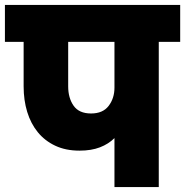

<svg xmlns="http://www.w3.org/2000/svg" viewBox="-34 -760 752 780"><path d="M336 -299Q384 -299 407.5 -330Q431 -361 431 -404V-590H243V-409Q243 -362 265 -330.5Q287 -299 336 -299ZM-14 -740H698V-590H611V0H431V-199Q407 -175 372 -161.5Q337 -148 289 -148Q233 -148 190.5 -168Q148 -188 119.5 -223Q91 -258 76.5 -305.5Q62 -353 62 -409V-590H-14Z"/></svg>

Font: SVN-Poppins ExtraBold
Style: Regular
Weight: 800
Designer: Ninad Kale (Devanagari), Jonny Pinhorn (Latin)
Foundry: Indian Type Foundry
Version: Version 3.002 2017; ttfautohint (v1.8.3)